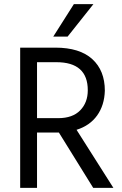

<svg xmlns="http://www.w3.org/2000/svg" viewBox="-20 -903 588 923"><path d="M251 -604H158V-335H260Q329 -335 365.5 -372.5Q402 -410 402 -469Q402 -604 251 -604ZM255 -266H158V0H77V-674H246Q363 -674 423.5 -619Q484 -564 484 -467Q482 -397 447 -348Q412 -299 348 -279L525 0H428L263 -266ZM305 -727H236L335 -883H429Z"/></svg>

Font: Hind Vadodara
Style: Regular
Weight: 400
Designer: Hitesh Malaviya
Foundry: Indian Type Foundry
Version: Version 1.001;PS 1.0;hotconv 1.0.86;makeotf.lib2.5.63406; tt